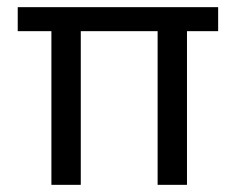

<svg xmlns="http://www.w3.org/2000/svg" viewBox="-20 -516 662 536"><path d="M123.5 0V-429H29.5V-496H589V-429H502V0H420V-429H205.5V0Z"/></svg>

Font: Commissioner
Style: Regular
Weight: 400
Designer: Kostas Bartsokas
Foundry: Kostas Bartsokas
Version: Version 1.000; ttfautohint (v1.8.3)